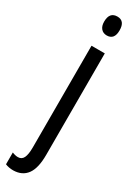

<svg xmlns="http://www.w3.org/2000/svg" viewBox="-270 -757 738 1014"><g transform="rotate(30 99.0 -249.5)"><path d="M59 -681Q59 -739 107 -739Q153 -739 153 -681Q153 -624 107 -624Q85 -624 72 -639Q59 -654 59 -681ZM36 240Q8 240 -13 231V159Q6 167 22 167Q45 167 55 146.5Q65 126 65 83V-537H146V82Q146 163 118 201Q90 239 36 240Z"/></g></svg>

Font: Noto Sans Khmer UI ExtraCondensed
Style: Regular
Weight: 400
Width: 2
Designer: Danh Hong and the Monotype Design Team
Foundry: Monotype Imaging Inc.
Version: Version 2.002; ttfautohint (v1.8.4.7-5d5b)